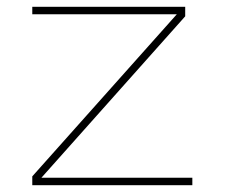

<svg xmlns="http://www.w3.org/2000/svg" viewBox="-20 -545 665 565"><path d="M75 0V-26L511 -515L513 -503H75V-525H525V-497L93 -12L91 -22H546V0Z"/></svg>

Font: Lexend Tera Thin
Style: Regular
Weight: 250
Version: Version 1.007